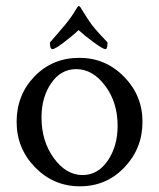

<svg xmlns="http://www.w3.org/2000/svg" viewBox="-20 -622 538 648"><path d="M335.9 -456.1Q328.1 -456.1 297.9 -478Q267.6 -500 245.1 -520.5Q223.6 -500 194.3 -478Q165 -456.1 157.2 -456.1Q148.4 -456.1 148.4 -478.5Q151.4 -482.4 169.9 -503.4Q188.5 -524.4 201.2 -540Q222.7 -566.4 237.3 -591.8Q243.2 -601.6 245.1 -601.6Q250 -601.6 254.9 -591.8Q278.3 -553.7 290 -538.1Q300.8 -524.4 314 -509.8Q327.1 -495.1 335 -487.3Q342.8 -479.5 342.8 -478.5Q342.8 -456.1 335.9 -456.1ZM237.3 -388.7Q185.5 -388.7 152.8 -341.3Q120.1 -293.9 120.1 -225.6Q120.1 -145.5 161.6 -88.4Q203.1 -31.2 258.8 -31.2Q310.5 -31.2 343.8 -80.1Q377 -128.9 377 -197.3Q377 -276.4 335 -332.5Q293 -388.7 237.3 -388.7ZM248 -426.8Q335.9 -426.8 398.4 -363.3Q460.9 -299.8 460.9 -210.9Q460.9 -121.1 399.9 -57.1Q338.9 6.8 250 6.8Q161.1 6.8 98.6 -57.1Q36.1 -121.1 36.1 -210.9Q36.1 -301.8 96.7 -364.3Q157.2 -426.8 248 -426.8Z"/></svg>

Font: Crimson Text
Style: Regular
Weight: 400
Version: Version 0.13